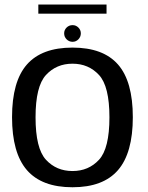

<svg xmlns="http://www.w3.org/2000/svg" viewBox="-20 -804 641 829"><path d="M293 4.5Q425.5 4.5 489.5 -69.5Q553.5 -143.5 553.5 -298Q553.5 -452.5 489.5 -525.5Q425.5 -598.5 293 -598.5Q160.5 -598.5 96.2 -525.5Q32 -452.5 32 -298Q32 -143.5 96.2 -69.5Q160.5 4.5 293 4.5ZM293 -65.5Q223.5 -65.5 178.5 -114.2Q133.5 -163 133.5 -297.5Q133.5 -431.5 178.5 -480.2Q223.5 -529 293 -529Q362.5 -529 407.5 -480.2Q452.5 -431.5 452.5 -297.5Q452.5 -163 407.5 -114.2Q362.5 -65.5 293 -65.5ZM293.5 -623.5Q308 -623.5 318.5 -634.2Q329 -645 329 -660Q329 -674.5 318.5 -685Q308 -695.5 293.5 -695.5Q278 -695.5 267.5 -685Q257 -674.5 257 -660Q257 -644.5 267.8 -634Q278.5 -623.5 293.5 -623.5ZM145.5 -745H440V-784.5H145.5Z"/></svg>

Font: Anybody UltraCondensed Thin
Style: Regular
Weight: 400
Version: Version 1.111